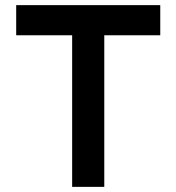

<svg xmlns="http://www.w3.org/2000/svg" viewBox="-20 -727 686 747"><path d="M43 -707H603.5V-589.8H385.7V0H260.7V-589.8H43Z"/></svg>

Font: Wanted Sans SemiBold
Style: Regular
Weight: 600
Designer: Original Design by Kil Hyung-jin and Kang Hanbin, Wanted Lab, Inc; Hangeul from Source Han Sans by Jang Soo-young and Ka
Foundry: Wanted Lab, Inc.
Version: Version 1.003